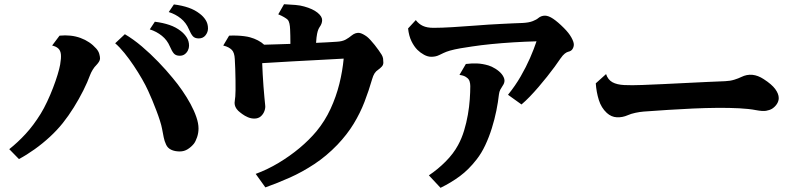

<svg xmlns="http://www.w3.org/2000/svg" viewBox="-20 -834 3770 910"><path d="M804.2 -813Q843.3 -808.1 873.5 -797.6Q903.8 -787.1 926.8 -769Q943.8 -756.3 954.8 -739Q965.8 -721.7 965.8 -699.2Q965.8 -681.6 954.1 -666.7Q942.4 -651.9 921.9 -651.9Q903.3 -651.9 894 -662.4Q884.8 -672.9 875 -695.8Q862.3 -726.1 837.4 -746.3Q812.5 -766.6 779.8 -776.9ZM713.9 -731Q752.9 -726.1 783.4 -715.6Q814 -705.1 836.9 -687Q853.5 -674.3 864.7 -657Q876 -639.6 876 -617.2Q876 -606 870.6 -595Q865.2 -584 855.5 -576.9Q845.7 -569.8 832 -569.8Q813.5 -569.8 804.2 -580.3Q794.9 -590.8 785.2 -613.8Q772.5 -644 747.3 -664.3Q722.2 -684.6 689.9 -694.8ZM571.8 -671.9Q611.8 -648.4 652.3 -614Q692.9 -579.6 730.5 -540.5Q768.1 -501.5 798.8 -463.9Q822.3 -436 844 -404.5Q865.7 -373 883.1 -341.1Q900.4 -309.1 910.6 -279.3Q920.9 -249.5 920.9 -225.1Q920.9 -204.1 914.1 -183.8Q907.2 -163.6 898.9 -152.8Q886.7 -137.7 869.9 -127Q853 -116.2 832 -116.2Q808.1 -116.2 791.3 -124.3Q774.4 -132.3 767.1 -148.9Q759.3 -165.5 755.9 -183.1Q752.4 -200.7 748 -224.1Q745.1 -239.7 738 -262Q731 -284.2 721.4 -309.3Q711.9 -334.5 701.7 -359.1Q691.4 -383.8 682.1 -403.8Q670.9 -428.7 653.1 -459.7Q635.3 -490.7 614 -522.5Q592.8 -554.2 570.1 -582.3Q547.4 -610.4 525.9 -628.9ZM262.2 -665Q316.9 -670.4 361.6 -654.1Q406.2 -637.7 436 -604Q446.8 -591.8 450.4 -578.9Q454.1 -565.9 454.1 -557.1Q454.1 -549.3 449.2 -541.5Q444.3 -533.7 437 -525.9Q427.7 -517.1 419.4 -503.4Q411.1 -489.7 407.2 -479Q395 -445.3 374.8 -405Q354.5 -364.7 329.6 -324.7Q304.7 -284.7 277.8 -251Q250.5 -216.8 216.1 -185.1Q181.6 -153.3 144 -126.5Q106.4 -99.6 69.8 -80.1L23.9 -127Q64.5 -159.2 101.6 -199.5Q138.7 -239.7 172.9 -294.9Q188.5 -320.3 203.6 -352.5Q218.8 -384.8 231.4 -417.7Q244.1 -450.7 252.9 -479.7Q261.7 -508.8 265.1 -527.8Q270.5 -558.6 268.6 -576.7Q266.6 -594.7 256.3 -604.2Q246.1 -613.8 227.1 -618.2Z M1065.9 -665Q1084 -666 1102.8 -665.3Q1121.6 -664.6 1138.2 -662.4Q1154.8 -660.2 1165 -657.2Q1184.6 -651.9 1202.4 -642.6Q1220.2 -633.3 1231.9 -622.1Q1263.7 -623 1294.9 -624Q1326.2 -625 1356.4 -626Q1356.4 -647 1356 -664.1Q1355.5 -681.2 1355 -694.8Q1354.5 -710 1351.8 -722.4Q1349.1 -734.9 1342.8 -741.2Q1338.4 -745.6 1326.4 -752.7Q1314.5 -759.8 1298.8 -766.1L1326.2 -814Q1357.9 -812.5 1380.6 -810.5Q1403.3 -808.6 1421.9 -803.2Q1462.4 -792 1484.6 -774.2Q1506.8 -756.3 1506.8 -738.8Q1506.8 -722.2 1495.1 -706.1Q1491.7 -701.2 1488.5 -693.6Q1485.4 -686 1482.9 -673.8Q1481.4 -666.5 1480.2 -656.5Q1479 -646.5 1478 -630.9Q1503.9 -631.8 1528.6 -633.3Q1553.2 -634.8 1576.2 -636.2Q1603 -637.7 1618.7 -646.5Q1634.3 -655.3 1647 -666Q1664.1 -679.7 1682.1 -678.2Q1690.4 -677.2 1700.2 -672.1Q1710 -667 1719.2 -660.2Q1726.6 -654.3 1736.3 -643.8Q1746.1 -633.3 1756.1 -620.6Q1766.1 -607.9 1774.9 -595.5Q1783.7 -583 1789.1 -574.2Q1794.4 -564.9 1795.7 -556.2Q1796.9 -547.4 1796.9 -537.1Q1796.9 -525.9 1788.8 -517.6Q1780.8 -509.3 1772.9 -503.9Q1761.7 -496.6 1755.1 -486.1Q1748.5 -475.6 1744.1 -460Q1728 -404.3 1707.5 -351.1Q1687 -297.9 1656.2 -247.3Q1625.5 -196.8 1579.1 -147.9Q1526.9 -93.8 1469.7 -56.2Q1412.6 -18.6 1354 7.6Q1295.4 33.7 1237.8 54.2L1191.9 -9.8Q1247.6 -30.3 1300.5 -62Q1353.5 -93.8 1399.7 -132.3Q1445.8 -170.9 1480 -211.9Q1520 -260.3 1546.6 -317.9Q1573.2 -375.5 1588.4 -436.5Q1603.5 -497.6 1608.9 -556.2Q1563 -553.7 1500.7 -550.3Q1438.5 -546.9 1367.2 -543.2Q1295.9 -539.6 1222.7 -534.7Q1223.6 -510.7 1225.1 -481.9Q1226.6 -453.1 1228.8 -424.8Q1231 -396.5 1233.2 -373Q1235.4 -349.6 1236.8 -335.9Q1238.8 -323.2 1233.4 -308.1Q1228 -293 1216.1 -282.5Q1204.1 -272 1185.1 -272Q1169.9 -272 1155 -278.3Q1140.1 -284.7 1128.2 -293.5Q1116.2 -302.2 1108.9 -309.1Q1091.8 -326.2 1091.8 -346.2Q1091.8 -351.6 1093.3 -361.1Q1094.7 -370.6 1095.2 -377Q1096.2 -386.7 1096.4 -407.5Q1096.7 -428.2 1096.2 -454.3Q1095.7 -480.5 1095 -506.8Q1094.2 -533.2 1092.8 -554.2Q1091.3 -584.5 1079.1 -597.2Q1072.3 -604 1063 -609.1Q1053.7 -614.3 1038.1 -618.2Z M2563 -759.8Q2579.6 -759.8 2601.6 -745.1Q2623.5 -730.5 2652.8 -701.2Q2676.3 -677.7 2688 -656.5Q2699.7 -635.3 2699.7 -623Q2699.7 -611.8 2693.6 -601.8Q2687.5 -591.8 2673.8 -588.9Q2666.5 -587.4 2657 -580.1Q2647.5 -572.8 2636.7 -557.1Q2625.5 -540 2608.9 -517.6Q2592.3 -495.1 2572.8 -470.5Q2553.2 -445.8 2532.2 -421.4Q2511.2 -397 2490.7 -375.7Q2470.2 -354.5 2451.7 -338.9L2387.7 -384.8Q2422.4 -427.7 2448 -472.2Q2473.6 -516.6 2492.2 -559.1Q2510.7 -601.6 2522.9 -638.2Q2467.3 -636.7 2412.8 -633.3Q2358.4 -629.9 2308.6 -625Q2258.8 -620.1 2217.8 -613.8Q2191.9 -610.4 2162.8 -605.2Q2133.8 -600.1 2112.8 -594.2Q2094.7 -588.9 2082.5 -583Q2070.3 -577.1 2062 -573.2Q2052.2 -568.4 2043 -566.7Q2033.7 -564.9 2023.9 -564.9Q2007.3 -564.9 1989.7 -574.5Q1972.2 -584 1958 -598.1Q1942.4 -613.8 1930.2 -638.7Q1918 -663.6 1914.1 -699.2L1950.7 -738.8Q1964.8 -720.2 1984.4 -711.2Q2003.9 -702.1 2034.7 -702.1Q2072.3 -702.1 2124.8 -705.3Q2177.2 -708.5 2234.9 -712.9Q2263.7 -715.3 2294.9 -717.3Q2326.2 -719.2 2356.2 -720.7Q2386.2 -722.2 2412.1 -723.4Q2438 -724.6 2456.1 -725.1Q2486.8 -726.6 2505.1 -733.9Q2523.4 -741.2 2530.8 -748Q2544.9 -759.8 2563 -759.8ZM2188 -530.8Q2215.8 -534.2 2241.2 -533.2Q2266.6 -532.2 2294.9 -523.9Q2310.1 -519.5 2328.4 -508.1Q2346.7 -496.6 2357.9 -482.9Q2363.8 -475.6 2367.4 -467.5Q2371.1 -459.5 2371.1 -452.1Q2371.1 -445.8 2368.9 -439.7Q2366.7 -433.6 2362.8 -428.2Q2356.4 -418.9 2351.3 -409.2Q2346.2 -399.4 2344.7 -386.2Q2340.8 -350.6 2332.5 -309.3Q2324.2 -268.1 2311 -226.1Q2297.9 -184.1 2280 -146Q2262.2 -107.9 2238.8 -78.1Q2201.7 -30.3 2159.9 0.7Q2118.2 31.7 2067.9 56.2L2012.7 -2.9Q2055.7 -31.7 2092.5 -68.8Q2129.4 -106 2150.9 -146Q2168.5 -178.2 2179.7 -215.3Q2190.9 -252.4 2197.5 -290.3Q2204.1 -328.1 2206.5 -363Q2209 -397.9 2209 -425.8Q2209 -438 2205.6 -448.7Q2202.1 -459.5 2192.9 -465.8Q2187 -470.7 2179.2 -473.9Q2171.4 -477.1 2157.7 -479Z M2852.5 -482.9Q2861.3 -456.1 2882.6 -444.3Q2903.8 -432.6 2939 -430.9Q2974.1 -429.2 3023.9 -431.2Q3071.8 -433.1 3125 -435.5Q3178.2 -438 3231.2 -440.7Q3284.2 -443.4 3332 -445.6Q3379.9 -447.8 3417 -449.2Q3440.9 -450.2 3460.4 -456.3Q3480 -462.4 3493.7 -469.2Q3545.4 -494.6 3599.6 -459Q3638.2 -434.1 3654.5 -411.6Q3670.9 -389.2 3670.9 -369.1Q3670.9 -355 3662.4 -341.6Q3653.8 -328.1 3639.6 -318.8Q3627.4 -311.5 3610.6 -308.8Q3593.8 -306.2 3563 -312Q3530.3 -318.4 3483.4 -320.8Q3436.5 -323.2 3380.4 -322.8Q3324.2 -322.3 3263.9 -319.6Q3203.6 -316.9 3144 -313Q3084.5 -309.1 3030.8 -305.2Q3012.2 -303.7 2991.5 -299.3Q2970.7 -294.9 2955.6 -288.1Q2930.2 -276.9 2903.8 -278.1Q2877.4 -279.3 2856 -298.8Q2829.6 -323.2 2818.1 -360.4Q2806.6 -397.5 2803.7 -439Z"/></svg>

Font: BIZ UDPMincho
Style: Bold
Weight: 700
Designer: TypeBank Co., Ltd.
Foundry: Morisawa Inc.
Version: Version 1.06